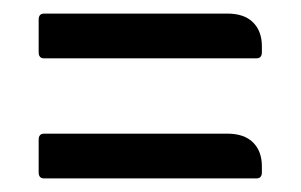

<svg xmlns="http://www.w3.org/2000/svg" viewBox="-20 -411 443 283"><path d="M45 -325Q37 -325 37 -334V-382Q37 -391 45 -391H315Q340 -391 353 -378Q366 -365 366 -343V-334Q366 -325 358 -325ZM45 -148Q37 -148 37 -157V-205Q37 -214 45 -214H315Q340 -214 353 -201Q366 -188 366 -166V-157Q366 -148 358 -148Z"/></svg>

Font: Zain
Style: Regular
Weight: 400
Designer: Zain,Boutros
Foundry: Mobile Telecommunications Company (Zain), 2024
Version: Version 1.51; ttfautohint (v1.8.4)